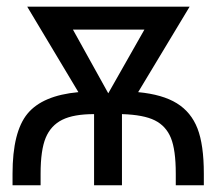

<svg xmlns="http://www.w3.org/2000/svg" viewBox="-20 -548 640 568"><path d="M583 0H500V-34.2Q500 -104.5 485.6 -139.9Q471.2 -175.3 438 -191.9Q404.8 -208.5 340.8 -210.4V0H258.3V-210.4Q197.8 -210.4 164.1 -193.6Q130.4 -176.8 115.2 -140.4Q100.1 -104 100.1 -34.2V0H17.1V-34.2Q17.1 -158.2 61.5 -211.9Q106 -265.6 211.9 -275.4L60.5 -528.3H541L388.7 -275.4Q460.9 -268.6 503.2 -242.4Q545.4 -216.3 564.2 -168Q583 -119.6 583 -34.2ZM407.2 -460.4H195.8L300.3 -272Z"/></svg>

Font: Cousine
Style: Regular
Weight: 400
Monospace: yes
Designer: Steve Matteson
Foundry: Monotype Imaging Inc.
Version: Version 1.21